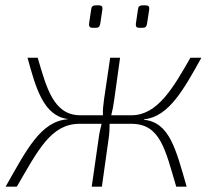

<svg xmlns="http://www.w3.org/2000/svg" viewBox="-20 -698 800 718"><path d="M326 -594H338C349 -594 353 -598 355 -610L363 -663C364 -673 361 -678 350 -678H337C327 -678 322 -673 321 -663L313 -609C312 -598 317 -594 326 -594ZM501 -594H513C524 -594 528 -598 530 -610L538 -663C539 -673 536 -678 525 -678H512C502 -678 497 -673 496 -663L488 -609C487 -598 491 -594 501 -594ZM519 -250V-252C612 -261 669 -367 733 -482H692C628 -370 569 -267 472 -267H396C401 -286 404 -302 407 -324L429 -482H392L369 -326C366 -304 364 -286 365 -267H280C180 -267 154 -370 121 -482H83C114 -368 143 -265 233 -253V-252C132 -244 80 -139 1 0H43C123 -138 171 -234 276 -235H360C355 -216 351 -198 349 -181L323 0H361L386 -178C389 -197 390 -216 390 -235H473C580 -234 598 -138 639 0H678C638 -138 615 -240 519 -250Z"/></svg>

Font: Exo 2 Extra Light
Style: Italic
Weight: 250
Italic angle: -8°
Designer: Natanael Gama
Version: Version 1.001;PS 001.001;hotconv 1.0.88;makeotf.lib2.5.64775